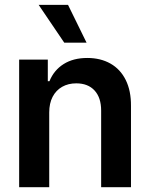

<svg xmlns="http://www.w3.org/2000/svg" viewBox="-20 -778 624 798"><path d="M184.6 0H59.6V-530.3H178.7V-440.4H185.5Q204.1 -486.3 244.4 -511.7Q284.7 -537.1 342.8 -537.1Q397.9 -537.1 439.2 -513.7Q480.5 -490.2 502.7 -445.3Q524.9 -400.4 524.4 -337.9V0H400.4V-318.4Q400.4 -372.1 373 -401.9Q345.7 -431.6 296.9 -431.6Q263.7 -431.6 238.3 -417.2Q212.9 -402.8 198.7 -375.7Q184.6 -348.6 184.6 -310.5ZM140.6 -757.8H262.7L339.8 -600.6H247.1Z"/></svg>

Font: Pretendard Std SemiBold
Style: Regular
Weight: 600
Designer: Base glyphs from Inter by Rasmus Andersson; Hangeul glyphs from Noto Sans CJK(Source Han Sans) by Jang Soo-young and Kan
Foundry: Kil Hyung-jin
Version: Version 1.309